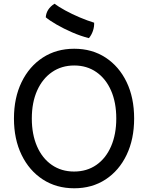

<svg xmlns="http://www.w3.org/2000/svg" viewBox="-20 -998 796 1032"><path d="M379 14Q283 14 210 -33.5Q137 -81 96 -165.5Q55 -250 55 -361Q55 -472 96 -556.5Q137 -641 210 -688.5Q283 -736 379 -736Q475 -736 547.5 -688.5Q620 -641 660.5 -557Q701 -473 701 -361Q701 -250 660.5 -165.5Q620 -81 547.5 -33.5Q475 14 379 14ZM378 -76Q447 -76 498 -111.5Q549 -147 577 -211.5Q605 -276 605 -361Q605 -447 577 -511Q549 -575 498 -610.5Q447 -646 379 -646Q311 -646 259.5 -610.5Q208 -575 179.5 -511Q151 -447 151 -361Q151 -276 179 -211.5Q207 -147 258.5 -111.5Q310 -76 378 -76ZM458 -793Q414 -804 368 -824Q322 -844 284 -866Q246 -888 226 -905Q229 -950 273 -978Q294 -962 330.5 -942Q367 -922 408.5 -904.5Q450 -887 486 -876Q487 -854 479.5 -832Q472 -810 458 -793Z"/></svg>

Font: Borel
Style: Regular
Weight: 400
Designer: Rosalie Wagner
Foundry: ANRT
Version: Version 1.007; ttfautohint (v1.8.4.7-5d5b)